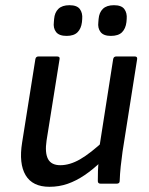

<svg xmlns="http://www.w3.org/2000/svg" viewBox="-20 -706 572 738"><path d="M170 12Q105 12 78.5 -32.5Q52 -77 65 -158L116 -479Q118 -489 128 -489H199Q211 -489 209 -479L159 -166Q152 -119 164.5 -95Q177 -71 212 -71Q248 -71 287.5 -93.5Q327 -116 384 -169L371 -87Q338 -55 305.5 -33Q273 -11 240 0.5Q207 12 170 12ZM367 0Q356 0 356 -10Q356 -29 356.5 -49Q357 -69 360 -90L361 -134L415 -479Q417 -489 427 -489H498Q509 -489 507 -478L451 -123Q447 -95 444 -66.5Q441 -38 440 -10Q440 0 428 0ZM406 -568Q378 -568 366.5 -583Q355 -598 358 -621L359 -633Q361 -658 375.5 -672Q390 -686 418 -686Q447 -686 458 -671Q469 -656 467 -633L466 -621Q463 -596 449 -582Q435 -568 406 -568ZM236 -568Q207 -568 195.5 -583Q184 -598 187 -621L188 -633Q190 -658 204.5 -672Q219 -686 247 -686Q276 -686 287 -671Q298 -656 296 -633L295 -621Q292 -596 278 -582Q264 -568 236 -568Z"/></svg>

Font: Sofia Sans Medium
Style: Italic
Weight: 500
Italic angle: -9°
Version: Version 4.101